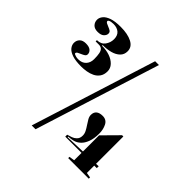

<svg xmlns="http://www.w3.org/2000/svg" viewBox="-188 -888 1068 1068"><g transform="rotate(45 346.5 -354.0)"><path d="M172 -411Q127 -411 100.5 -420Q74 -429 62 -444Q50 -459 50 -476Q50 -495 62.5 -508Q75 -521 100 -521Q126 -521 138 -510.5Q150 -500 150 -486Q150 -476 142 -470.5Q134 -465 123 -460.5Q112 -456 104 -451.5Q96 -447 96 -440Q96 -437 101 -434.5Q106 -432 114 -430Q122 -428 132 -428Q161 -428 177.5 -445.5Q194 -463 194 -491Q194 -518 190.5 -535Q187 -552 178.5 -559.5Q170 -567 155 -567H130V-577Q162 -577 178 -599Q194 -621 194 -648Q194 -677 177 -691.5Q160 -706 132 -706Q122 -706 114 -704.5Q106 -703 101 -700Q96 -697 96 -694Q96 -687 104 -682.5Q112 -678 123 -674Q134 -670 142 -664.5Q150 -659 150 -648Q150 -635 138 -623.5Q126 -612 100 -612Q75 -612 62.5 -625.5Q50 -639 50 -658Q50 -674 62 -689Q74 -704 100.5 -713.5Q127 -723 172 -723Q227 -723 261 -705.5Q295 -688 295 -654Q295 -628 278 -611.5Q261 -595 233.5 -587.5Q206 -580 172 -580V-575Q206 -575 233.5 -565.5Q261 -556 278 -538Q295 -520 295 -496Q295 -470 283 -453Q271 -436 252.5 -427Q234 -418 212.5 -414.5Q191 -411 172 -411ZM385 -73V-88Q400 -92 413.5 -97Q427 -102 436 -111Q443 -117 446.5 -125.5Q450 -134 450 -146Q450 -161 442.5 -175.5Q435 -190 425 -204.5Q415 -219 407.5 -232.5Q400 -246 400 -259Q400 -280 413 -291Q426 -302 451 -302Q481 -302 494 -276.5Q507 -251 507 -219Q507 -179 496.5 -151.5Q486 -124 470 -110Q454 -95 434 -90Q414 -85 397 -85V-80L513 -84V-211L603 -302H613V-87L633 -88V-73H613V-15L643 -10V0H481V-10L513 -15V-73ZM209 15 442 -723H472L239 15Z"/></g></svg>

Font: Kalnia
Style: Bold
Weight: 700
Designer: Frida Medrano
Foundry: Frida Medrano
Version: Version 1.105